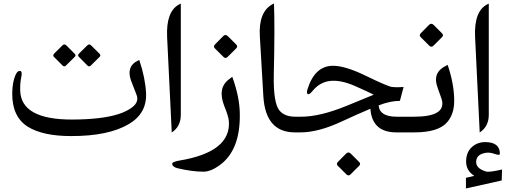

<svg xmlns="http://www.w3.org/2000/svg" viewBox="-20 -755 2898 1095"><path d="M385.3 21Q223.1 21 137.2 -33.2Q48.8 -89.8 49.8 -222.7Q50.3 -286.6 68.8 -328.1Q79.6 -352.1 94.2 -350.6Q108.9 -348.6 101.1 -314Q94.2 -282.2 95.2 -239.3Q99.1 -72.8 391.1 -73.2Q559.1 -73.7 654.8 -104Q704.6 -120.1 733.9 -143.1Q774.4 -174.3 758.8 -213.9Q731 -284.2 726.1 -298.8Q700.2 -377.4 766.1 -409.2L774.4 -412.6Q808.6 -311 813 -224.1Q818.4 -108.9 715.8 -47.9Q599.1 21.5 385.3 21ZM359.1 -495.4 405.6 -448.8Q415 -439.4 406.1 -430.6L356.9 -381.8Q346.9 -371.3 336.9 -381.3L287.6 -430.6Q279.3 -439.4 289.3 -449.9L335.8 -495.9Q346.9 -507.5 359.1 -495.4ZM500.3 -495.4 547.4 -448.8Q556.8 -439.4 547.9 -430.6L498.6 -381.8Q488.7 -371.3 478.7 -381.3L430 -430.6Q420.5 -439.4 431.6 -450.5L477.6 -495.9Q488.7 -507.5 500.3 -495.4Z M1002 -730 1011.2 -734.4V-100.6Q1011.2 -33.2 959.5 0.5L933.1 -543.5Q926.3 -690.4 1002 -730Z M993.2 204.6Q965.3 197.8 961.9 181.2Q959 168.5 1001 161.1Q1298.8 112.3 1285.2 -64.5Q1283.2 -91.3 1259.8 -148.4Q1218.8 -251.5 1284.7 -301.8L1304.7 -316.9Q1346.7 -201.7 1347.7 -105Q1350.6 100.6 1234.4 186Q1182.6 224.1 1140.6 224.1Q1076.2 224.1 993.2 204.6ZM1279.8 -548.4 1326.9 -501.3Q1338 -490.2 1327.5 -479.7L1278.2 -430.4Q1266 -418.8 1254.4 -430.4L1205.6 -479.1Q1194 -490.2 1207.3 -502.9L1252.7 -548.9Q1266 -562.2 1279.8 -548.4Z M1661.6 0Q1494.1 0 1481.9 -206.5L1461.9 -547.9Q1453.6 -687.5 1534.2 -731L1542.5 -735.4Q1547.9 -602.1 1541.5 -330.1Q1538.1 -169.4 1573.2 -125.5Q1602.5 -89.4 1664.1 -89.4H1671.9Q1689 -89.4 1689 -47.9V-44.9Q1689 0 1671.9 0Z M2092.3 -134.8Q2019 -104 1926.3 -61Q1794.9 0 1693.8 0H1667Q1630.4 0 1630.4 -44.9V-47.9Q1630.4 -89.4 1667 -89.4H1698.2Q1804.2 -89.4 1955.6 -150.9Q1996.6 -167.5 2111.3 -214.8Q2081.5 -230.5 2006.3 -263.7Q1920.9 -301.3 1859.9 -293Q1802.7 -285.6 1761.7 -235.4Q1744.1 -214.4 1736.3 -217.8Q1726.1 -222.2 1733.9 -246.6Q1775.4 -379.4 1879.4 -379.9Q1948.7 -379.9 2065.4 -323.2Q2191.9 -261.7 2216.3 -258.8Q2240.7 -255.9 2281.7 -258.8L2260.7 -179.7Q2205.1 -179.7 2139.2 -153.8Q2145 -89.4 2241.7 -89.4H2335.4Q2352.5 -89.4 2352.5 -47.9V-44.9Q2352.5 0 2335.4 0H2240.2Q2102.1 0 2092.3 -134.8ZM1981 121.6 2028.1 168.6Q2039.1 179.7 2028.6 190.2L1979.3 239.5Q1967.2 251.2 1955.5 239.5L1906.8 190.8Q1895.2 179.7 1908.5 167L1953.9 121Q1967.2 107.7 1981 121.6Z M2342.3 -89.4Q2517.6 -89.4 2501.5 -178.7Q2499.5 -188.5 2492.2 -208.5Q2475.1 -254.9 2470.7 -271Q2450.2 -345.2 2525.4 -380.9L2533.2 -384.8Q2570.8 -272.9 2570.3 -179.2Q2570.3 -104 2529.8 -57.6Q2480 0 2342.8 0H2330.6Q2293.9 0 2293.9 -44.9V-47.9Q2293.9 -89.4 2330.6 -89.4ZM2453.7 -612.3 2500.7 -565.2Q2511.8 -554.2 2501.3 -543.6L2452 -494.4Q2439.8 -482.7 2428.2 -494.4L2379.4 -543.1Q2367.8 -554.2 2381.1 -566.9L2426.5 -612.9Q2439.8 -626.2 2453.7 -612.3Z M2684.9 247.9Q2638.3 218.4 2638.3 166.4Q2638.3 114.4 2669.9 84.9Q2701.5 55.4 2747 55.4Q2830.9 55.4 2830.9 122.1Q2830.9 133 2802.4 123.2Q2775.5 113.8 2755.3 115.9Q2699.4 122.6 2695.8 163.5Q2691.6 204.9 2751.7 223.1Q2769.8 228.7 2843.3 211.7L2841.2 274.3L2637.3 319.8V259.3ZM2758.3 -730 2767.6 -734.4V-100.6Q2767.6 -33.2 2715.8 0.5L2689.5 -543.5Q2682.6 -690.4 2758.3 -730Z"/></svg>

Font: Gandom FD
Style: FD
Weight: 400
Foundry: DejaVu fonts team - Redesigned by Saber Rastikerdar - Based on Samim Font
Version: Version 0.6